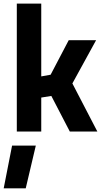

<svg xmlns="http://www.w3.org/2000/svg" viewBox="-30 -720 564 1051"><path d="M195.8 0H62V-700.2H195.8V-301.8L247.1 -311L346.2 -500H496.1L366.2 -263.2L502.9 0H352.1L251 -194.8L195.8 -186ZM-9.8 311 36.1 77.1H166L110.8 311Z"/></svg>

Font: TitilliumWeb-Bold
Style: Bold
Weight: 700
Version: Version 1.001;PS 57.000;hotconv 1.0.70;makeotf.lib2.5.55311